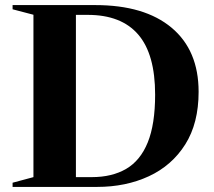

<svg xmlns="http://www.w3.org/2000/svg" viewBox="-20 -735 842 755"><path d="M29.5 0V-16.5L111.5 -38.5V-677L29.5 -698.5V-715H354.5Q548.5 -715 654.8 -626Q761 -537 761 -374Q761 -250.5 708.5 -167.2Q656 -84 565.5 -42Q475 0 361.5 0ZM590 -363Q590 -522 523.5 -599.2Q457 -676.5 325 -676.5H278.5V-38.5H341Q420.5 -38.5 476.2 -71Q532 -103.5 561 -175Q590 -246.5 590 -363Z"/></svg>

Font: Newsreader Display SemiBold
Style: Regular
Weight: 600
Designer: Hugues Gentile
Foundry: Production Type
Version: Version 1.001